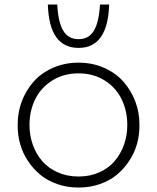

<svg xmlns="http://www.w3.org/2000/svg" viewBox="-20 -821 701 858"><path d="M331.1 -606.9Q199.7 -606.9 193.8 -800.8H235.8Q239.7 -723.1 262.2 -684.6Q284.7 -646 331.1 -646Q377.4 -646 399.9 -684.3Q422.4 -722.7 426.8 -800.8H467.8Q461.9 -606.9 331.1 -606.9ZM59.1 -256.8V-267.1Q59.1 -319.8 77.6 -368.7Q96.2 -417.5 130.1 -456.1Q164.1 -494.6 216.3 -517.8Q268.6 -541 331.1 -541Q393.1 -541 445.3 -517.8Q497.6 -494.6 531.5 -456.1Q565.4 -417.5 584.2 -368.7Q603 -319.8 603 -267.1V-256.8Q603 -215.8 591.8 -176.5Q580.6 -137.2 557.6 -102.3Q534.7 -67.4 502.9 -40.8Q471.2 -14.2 426.8 1.5Q382.3 17.1 331.1 17.1Q279.8 17.1 235.4 1.5Q190.9 -14.2 159.2 -40.8Q127.4 -67.4 104.5 -102.3Q81.5 -137.2 70.3 -176.5Q59.1 -215.8 59.1 -256.8ZM548.8 -262.2Q548.8 -325.7 523.4 -377.7Q498 -429.7 447.8 -461.4Q397.5 -493.2 331.1 -493.2Q264.6 -493.2 213.9 -461.4Q163.1 -429.7 137.5 -377.7Q111.8 -325.7 111.8 -262.2Q111.8 -215.8 126.5 -174.6Q141.1 -133.3 168.2 -101.6Q195.3 -69.8 237.5 -51Q279.8 -32.2 331.1 -32.2Q382.3 -32.2 424.1 -51Q465.8 -69.8 492.7 -101.6Q519.5 -133.3 534.2 -174.6Q548.8 -215.8 548.8 -262.2Z"/></svg>

Font: Sora ExtraLight
Style: Regular
Weight: 200
Designer: Jonathan Barnbrook, Julián Moncada
Foundry: Barnbrook Fonts
Version: Version 2.000